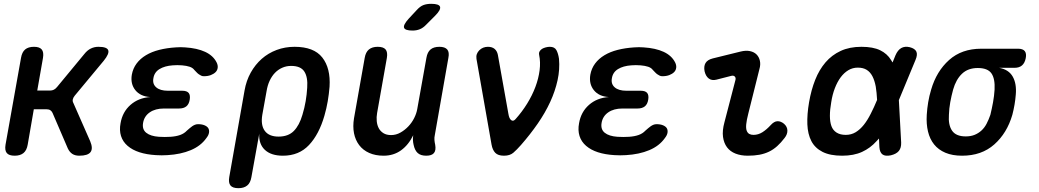

<svg xmlns="http://www.w3.org/2000/svg" viewBox="-20 -805 5440 1005"><path d="M57 10Q27 10 15.5 -4Q4 -18 9 -48L90 -502Q95 -532 111.5 -546Q128 -560 158 -560Q187 -560 198.5 -546Q210 -532 205 -502L175 -331H242Q253 -331 262 -335.5Q271 -340 279 -350L422 -523Q437 -542 455.5 -551Q474 -560 495 -560Q540 -560 546.5 -542Q553 -524 523 -487L371 -304Q363 -294 361 -284.5Q359 -275 364 -266L452 -66Q468 -28 454 -9Q440 10 395 10Q373 10 358.5 0.5Q344 -9 335 -28L255 -214Q251 -223 243.5 -228Q236 -233 224 -233H157L125 -48Q120 -18 103 -4Q86 10 57 10Z M1114 -478Q1121 -464 1119.5 -450.5Q1118 -437 1108.5 -427.5Q1099 -418 1083.5 -412Q1068 -406 1047 -406Q1039 -406 1033 -409Q1027 -412 1021 -416Q1015 -420 1009.5 -426Q1004 -432 997 -439Q989 -450 973 -455.5Q957 -461 933 -463Q920 -464 908 -464Q896 -464 884 -463Q842 -460 815 -443.5Q788 -427 783 -396Q777 -366 797.5 -348Q818 -330 859 -330H934Q958 -330 967.5 -318.5Q977 -307 973 -283Q969 -259 955 -248Q941 -237 917 -237H838Q793 -237 764 -217Q735 -197 729 -162Q723 -128 745.5 -110Q768 -92 812 -89Q827 -88 842.5 -88Q858 -88 873 -89Q902 -91 923 -98.5Q944 -106 958 -121Q966 -128 973 -134Q980 -140 986.5 -144.5Q993 -149 1000.5 -152Q1008 -155 1017 -155Q1037 -155 1051 -149Q1065 -143 1070.5 -133.5Q1076 -124 1074 -110.5Q1072 -97 1060 -82Q1031 -41 978.5 -19Q926 3 857 7Q842 8 826.5 8Q811 8 796 7Q747 4 710 -8Q673 -20 648 -41.5Q623 -63 613.5 -93Q604 -123 611 -160Q621 -219 663 -256Q705 -293 767 -297Q715 -300 688.5 -333Q662 -366 670 -414Q676 -447 695 -472.5Q714 -498 744 -516Q774 -534 813.5 -544Q853 -554 900 -557Q913 -558 925 -558Q937 -558 949 -557Q1012 -553 1054 -533.5Q1096 -514 1114 -478Z M1228 180Q1198 180 1186.5 166Q1175 152 1180 122L1260 -331Q1269 -383 1292.5 -425Q1316 -467 1350 -497Q1384 -527 1428 -543.5Q1472 -560 1522 -560Q1623 -560 1667 -504Q1711 -448 1705 -351Q1702 -313 1695.5 -275Q1689 -237 1678 -199Q1650 -102 1597.5 -46Q1545 10 1461 10Q1399 10 1366.5 -20.5Q1334 -51 1337 -105L1296 122Q1291 152 1274 166Q1257 180 1228 180ZM1438 -90Q1489 -90 1518 -119.5Q1547 -149 1563 -204Q1574 -240 1580 -275.5Q1586 -311 1588 -346Q1592 -401 1573 -430.5Q1554 -460 1504 -460Q1479 -460 1457.5 -450.5Q1436 -441 1419.5 -424Q1403 -407 1391.5 -382.5Q1380 -358 1375 -326L1353 -204Q1344 -150 1366 -120Q1388 -90 1438 -90Z M2211 10Q2182 10 2166.5 -4Q2151 -18 2145 -47Q2142 -59 2141.5 -72Q2141 -85 2143 -97Q2118 -46 2079 -18Q2040 10 1988 10Q1945 10 1912.5 -4.5Q1880 -19 1860 -45.5Q1840 -72 1833 -107.5Q1826 -143 1833 -186L1889 -502Q1894 -532 1911 -546Q1928 -560 1957 -560Q1987 -560 1998.5 -546Q2010 -532 2005 -502L1954 -214Q1950 -192 1952 -171Q1954 -150 1962.5 -134Q1971 -118 1987 -108Q2003 -98 2027 -98Q2053 -98 2076 -111Q2099 -124 2117.5 -143.5Q2136 -163 2148 -187Q2160 -211 2164 -234L2212 -502Q2217 -532 2233.5 -546Q2250 -560 2280 -560Q2309 -560 2321 -546Q2333 -532 2327 -502L2256 -98Q2253 -85 2254 -72.5Q2255 -60 2258 -47Q2263 -18 2251.5 -4Q2240 10 2211 10ZM2211 -676Q2195 -659 2177.5 -652Q2160 -645 2140 -645Q2100 -645 2095 -660Q2090 -675 2120 -708L2161 -752Q2179 -772 2196.5 -778.5Q2214 -785 2237 -785Q2279 -785 2283.5 -769Q2288 -753 2257 -722Z M2553 -48 2474 -497Q2472 -511 2476 -522Q2480 -533 2489 -542Q2498 -551 2509.5 -555.5Q2521 -560 2534 -560Q2556 -560 2569 -549Q2582 -538 2586 -518L2641 -210Q2645 -184 2656 -176Q2667 -168 2679 -182Q2713 -220 2739.5 -263Q2766 -306 2782.5 -350Q2799 -394 2804.5 -437Q2810 -480 2802 -518Q2800 -528 2804.5 -536Q2809 -544 2817 -549Q2825 -554 2836.5 -557Q2848 -560 2858 -560Q2883 -560 2892.5 -542.5Q2902 -525 2906 -497Q2911 -442 2898.5 -385Q2886 -328 2860 -271.5Q2834 -215 2795 -158.5Q2756 -102 2707 -46Q2685 -21 2667 -5.5Q2649 10 2618 10Q2587 10 2572.5 -5Q2558 -20 2553 -48Z M3514 -478Q3521 -464 3519.5 -450.5Q3518 -437 3508.5 -427.5Q3499 -418 3483.5 -412Q3468 -406 3447 -406Q3439 -406 3433 -409Q3427 -412 3421 -416Q3415 -420 3409.5 -426Q3404 -432 3397 -439Q3389 -450 3373 -455.5Q3357 -461 3333 -463Q3320 -464 3308 -464Q3296 -464 3284 -463Q3242 -460 3215 -443.5Q3188 -427 3183 -396Q3177 -366 3197.5 -348Q3218 -330 3259 -330H3334Q3358 -330 3367.5 -318.5Q3377 -307 3373 -283Q3369 -259 3355 -248Q3341 -237 3317 -237H3238Q3193 -237 3164 -217Q3135 -197 3129 -162Q3123 -128 3145.5 -110Q3168 -92 3212 -89Q3227 -88 3242.5 -88Q3258 -88 3273 -89Q3302 -91 3323 -98.5Q3344 -106 3358 -121Q3366 -128 3373 -134Q3380 -140 3386.5 -144.5Q3393 -149 3400.5 -152Q3408 -155 3417 -155Q3437 -155 3451 -149Q3465 -143 3470.5 -133.5Q3476 -124 3474 -110.5Q3472 -97 3460 -82Q3431 -41 3378.5 -19Q3326 3 3257 7Q3242 8 3226.5 8Q3211 8 3196 7Q3147 4 3110 -8Q3073 -20 3048 -41.5Q3023 -63 3013.5 -93Q3004 -123 3011 -160Q3021 -219 3063 -256Q3105 -293 3167 -297Q3115 -300 3088.5 -333Q3062 -366 3070 -414Q3076 -447 3095 -472.5Q3114 -498 3144 -516Q3174 -534 3213.5 -544Q3253 -554 3300 -557Q3313 -558 3325 -558Q3337 -558 3349 -557Q3412 -553 3454 -533.5Q3496 -514 3514 -478Z M3730 -388Q3706 -382 3690 -394Q3674 -406 3668 -432Q3663 -458 3673 -475Q3683 -492 3710 -499L3856 -535Q3884 -542 3905.5 -537.5Q3927 -533 3940 -520Q3953 -507 3957.5 -487Q3962 -467 3955 -443L3897 -211Q3888 -176 3886 -154.5Q3884 -133 3888.5 -121Q3893 -109 3902 -104Q3911 -99 3924 -99Q3949 -99 3971 -113Q3993 -127 4014 -150Q4032 -170 4049.5 -170.5Q4067 -171 4084 -157Q4101 -142 4101.5 -122Q4102 -102 4087 -83Q4068 -58 4048 -40Q4028 -22 4005 -11Q3982 0 3955 5Q3928 10 3894 10Q3858 10 3830 -1Q3802 -12 3785.5 -34Q3769 -56 3764.5 -88.5Q3760 -121 3772 -165L3829 -384Q3833 -397 3826.5 -404Q3820 -411 3808 -408Z M4697 -59Q4698 -31 4685 -15Q4672 1 4643 8Q4614 14 4599.5 3.5Q4585 -7 4583 -35L4581 -80Q4575 -73 4568 -66Q4536 -30 4492.5 -10Q4449 10 4388 10Q4325 10 4285.5 -10Q4246 -30 4227 -66.5Q4208 -103 4206 -154.5Q4204 -206 4215 -270Q4226 -334 4247 -387Q4268 -440 4301 -478.5Q4334 -517 4380.5 -538.5Q4427 -560 4489 -560Q4550 -560 4587 -542Q4624 -524 4644 -491Q4648 -485 4652 -478L4667 -515Q4679 -543 4697.5 -553.5Q4716 -564 4742 -558Q4769 -551 4776.5 -535Q4784 -519 4772 -491L4685 -281ZM4571 -282Q4569 -321 4564 -352Q4558 -384 4546.5 -406Q4535 -428 4516.5 -439.5Q4498 -451 4470 -451Q4443 -451 4420.5 -437.5Q4398 -424 4380.5 -400.5Q4363 -377 4350 -343.5Q4337 -310 4331 -270Q4324 -231 4324 -199Q4324 -167 4332 -145Q4340 -123 4359 -111Q4378 -99 4407 -99Q4436 -99 4459 -113Q4482 -127 4501.5 -151.5Q4521 -176 4538 -210Q4555 -243 4571 -282Z M5290 -450H5210Q5260 -441 5281 -404Q5302 -367 5297 -310Q5295 -284 5290.5 -257.5Q5286 -231 5279 -204Q5251 -108 5184.5 -49Q5118 10 5016 10Q4965 10 4928.5 -5.5Q4892 -21 4869.5 -49Q4847 -77 4837.5 -116.5Q4828 -156 4831 -204Q4833 -237 4838.5 -270Q4844 -303 4854 -336Q4882 -432 4948 -491Q5014 -550 5116 -550H5309Q5334 -550 5344 -537.5Q5354 -525 5349 -500Q5344 -475 5329.5 -462.5Q5315 -450 5290 -450ZM5035 -91Q5061 -91 5081 -99Q5101 -107 5117 -121.5Q5133 -136 5144 -157Q5155 -178 5164 -204Q5172 -237 5178 -270Q5184 -303 5186 -336Q5189 -393 5169.5 -421Q5150 -449 5098 -449Q5047 -449 5015.5 -419Q4984 -389 4969 -336Q4960 -303 4954 -270Q4948 -237 4947 -204Q4943 -151 4963.5 -121Q4984 -91 5035 -91Z"/></svg>

Font: Maple Mono SemiBold
Style: Italic
Weight: 600
Italic angle: -10°
Monospace: yes
Designer: subframe7536
Version: Version 7.000